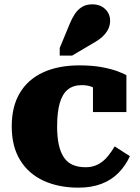

<svg xmlns="http://www.w3.org/2000/svg" viewBox="-20 -853 644 884"><path d="M375 -83Q407 -83 432 -96.5Q457 -110 475.5 -132.5Q494 -155 508 -179L578 -134Q558 -90 525.5 -57Q493 -24 447 -6.5Q401 11 341 11Q250 11 180.5 -21Q111 -53 72.5 -116Q34 -179 34 -271Q34 -362 71 -424.5Q108 -487 178 -519.5Q248 -552 346 -552Q404 -552 447.5 -544Q491 -536 519.5 -525.5Q548 -515 562 -507V-337H408V-491Q422 -491 429.5 -483Q437 -475 440 -464.5Q443 -454 441.5 -444Q440 -434 437 -431Q422 -445 403 -453Q384 -461 356 -461Q317 -461 292 -440.5Q267 -420 255 -378Q243 -336 243 -271Q243 -221 251 -185.5Q259 -150 275 -127Q291 -104 316 -93.5Q341 -83 375 -83ZM300 -741Q311 -768 324.5 -788.5Q338 -809 357.5 -821Q377 -833 405 -833Q442 -833 464.5 -811Q487 -789 487 -758Q487 -736 477.5 -717.5Q468 -699 451 -683.5Q434 -668 410 -655L312 -597H255V-632Z"/></svg>

Font: Roboto Serif ExtraBold
Style: Regular
Weight: 800
Designer: Greg Gazdowicz
Foundry: Commercial Type
Version: Version 1.008